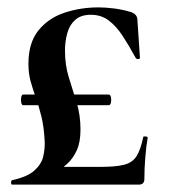

<svg xmlns="http://www.w3.org/2000/svg" viewBox="-20 -500 472 520"><path d="M99 -48H251Q294 -48 316.5 -53.9Q339 -59.7 350 -77.3Q361 -94.9 368 -129Q368 -131 374 -130.5Q380 -130 380 -127Q376 -105 373.5 -73.6Q371 -42.2 371 -15Q371 0 356 0H13Q10 0 10 -5.5Q10 -11 13 -12Q54 -21 73 -38Q92 -55 97 -76Q102 -97 101 -118Q99 -157 92 -185Q85 -213 77 -235.5Q69 -258 63 -279.5Q57 -300.9 57 -327Q57 -384 84 -417.5Q111 -451 154.5 -465.5Q198 -480 247 -480Q264 -480 287.3 -477.3Q310.6 -474.6 336 -467Q351 -461 352 -448L359 -344Q359 -340 354 -340Q349 -340 347 -344Q329 -377 312 -403Q295 -429 274.5 -444.5Q254 -460 226 -460Q199 -460 183.5 -446Q168 -432 162 -409.5Q156 -387 156 -363Q156 -323.6 166.5 -290Q177 -256.5 187.5 -222.5Q198 -188.4 198 -149Q198 -115.1 188 -93.1Q178 -71 162.2 -56.5Q146.4 -42 129 -30ZM43 -244H274Q279 -244 280.5 -236.8Q282 -229.5 280.5 -222.2Q279 -215 274 -215H43Q39 -215 37.5 -222.2Q36 -229.5 37.5 -236.8Q39 -244 43 -244Z"/></svg>

Font: Cormorant Garamond Light
Style: Regular
Weight: 300
Designer: Christian Thalmann (Catharsis Fonts)
Foundry: Catharsis Fonts
Version: Version 4.001